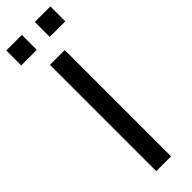

<svg xmlns="http://www.w3.org/2000/svg" viewBox="-302 -899 900 900"><g transform="rotate(-45 148.0 -448.5)"><path d="M99 0V-705H197V0ZM191 -798V-897H294V-798ZM2 -798V-897H105V-798Z"/></g></svg>

Font: Nunito Sans 7pt SemiCondensed Medium
Style: Regular
Weight: 500
Width: 4
Designer: Vernon Adams
Foundry: Vernon Adams
Version: Version 3.101;gftools[0.9.27]